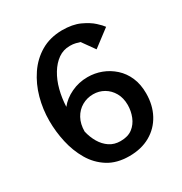

<svg xmlns="http://www.w3.org/2000/svg" viewBox="-164 -812 886 936"><g transform="rotate(-30 279.0 -344.0)"><path d="M296 4Q226 4 177.5 -26.5Q129 -57 99.5 -107.5Q70 -158 56.5 -218.5Q43 -279 43 -340Q43 -405 60 -467Q77 -529 111.5 -580Q146 -631 197 -661Q248 -691 316 -692Q376 -692 416 -673.5Q456 -655 479.5 -633.5Q503 -612 512 -599L417 -527L367 -597Q358 -600 344 -603.5Q330 -607 312 -607Q275 -607 246 -586.5Q217 -566 195.5 -530.5Q174 -495 162.5 -450.5Q151 -406 149 -358Q175 -391 218 -411.5Q261 -432 310 -432Q351 -432 388 -418Q425 -404 455 -377Q485 -350 502 -311Q519 -272 519 -221Q519 -155 491.5 -104Q464 -53 414 -24.5Q364 4 296 4ZM295 -81Q337 -81 362.5 -100.5Q388 -120 400.5 -151.5Q413 -183 413 -217Q413 -256 396.5 -285Q380 -314 352.5 -330Q325 -346 292 -346Q258 -346 229 -329.5Q200 -313 183 -282Q166 -251 166 -209Q174 -174 191 -145Q208 -116 234 -98.5Q260 -81 295 -81Z"/></g></svg>

Font: Kreon Light
Style: Regular
Weight: 400
Version: Version 2.002